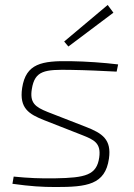

<svg xmlns="http://www.w3.org/2000/svg" viewBox="-20 -740 540 772"><path d="M413 -720 238 -573 255 -553 436 -689ZM264 -494C148 -496 84 -485 69 -386C57 -304 97 -281 157 -257L310 -197C358 -178 387 -165 379 -107C369 -36 324 -25 202 -23C143 -22 94 -24 35 -30L30 -1C102 9 148 12 204 12C329 12 403 3 418 -102C429 -179 392 -204 325 -230L171 -290C121 -310 99 -327 108 -382C120 -457 160 -461 265 -459C328 -458 390 -455 449 -452L455 -481C397 -488 328 -493 264 -494Z"/></svg>

Font: Exo 2 Extra Light
Style: Italic
Weight: 250
Italic angle: -8°
Designer: Natanael Gama
Version: Version 1.001;PS 001.001;hotconv 1.0.88;makeotf.lib2.5.64775